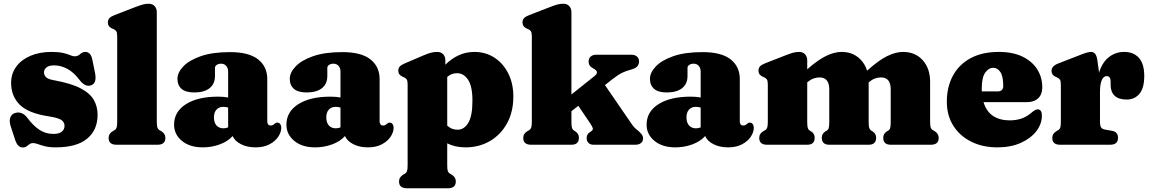

<svg xmlns="http://www.w3.org/2000/svg" viewBox="-20 -775 6158 1028"><path d="M270 -425Q241.5 -425 228.5 -413.8Q215.5 -402.5 215.5 -387.5Q215.5 -373.5 226.2 -362Q237 -350.5 271 -345Q361 -328.5 411.2 -302.2Q461.5 -276 482 -240.5Q502.5 -205 502.5 -160Q502.5 -79 446.5 -32.5Q390.5 14 278 14Q244 14 221.2 8.2Q198.5 2.5 183.5 -3.2Q168.5 -9 157.5 -9Q145.5 -9 137.8 -3.2Q130 2.5 122.2 8.5Q114.5 14.5 102.5 14.5Q88.5 14.5 78.8 5.5Q69 -3.5 61.5 -25L39.5 -92Q28.5 -122 34 -142Q39.5 -162 57.5 -169Q97 -183 127 -143.5Q156 -104 189.5 -81Q223 -58 266.5 -58Q296 -58 310.8 -70Q325.5 -82 325.5 -101.5Q325.5 -120 309.8 -131.8Q294 -143.5 244.5 -151.5Q132 -168 85.8 -214.2Q39.5 -260.5 39.5 -331Q39.5 -381 67.2 -418.5Q95 -456 143.8 -476.5Q192.5 -497 255.5 -497Q295 -497 318.8 -491.2Q342.5 -485.5 356.2 -479.5Q370 -473.5 379 -473.5Q397 -473.5 409 -485.2Q421 -497 438 -497Q450 -497 459.5 -488Q469 -479 474 -457.5L488.5 -386Q494 -360 489.5 -342Q485 -324 467 -318Q435.5 -307.5 405 -348Q375 -388 340.2 -406.5Q305.5 -425 270 -425Z M819.5 -710V-123.5Q819.5 -100.5 822.8 -91.8Q826 -83 833.5 -78.5L842.5 -73.5Q865.5 -60 865.5 -36.5Q865.5 0 823 0H604Q561.5 0 561.5 -36.5Q561.5 -60 585 -73.5L594 -78.5Q601 -83 604.2 -91.8Q607.5 -100.5 607.5 -123.5V-580.5Q607.5 -600 602.8 -607.2Q598 -614.5 589 -618.5L580 -622.5Q557.5 -632.5 557.5 -654.5Q557.5 -668.5 565.5 -677.5Q573.5 -686.5 593 -694L701.5 -736Q728 -746 743.8 -750.5Q759.5 -755 775 -755Q796.5 -755 808 -742.2Q819.5 -729.5 819.5 -710Z M912 -107.5Q912 -176.5 975.2 -217Q1038.5 -257.5 1147.5 -257.5Q1178 -257.5 1201.5 -253V-392Q1201.5 -410.5 1191.2 -422.2Q1181 -434 1163.5 -434Q1150.5 -434 1140.8 -427.8Q1131 -421.5 1131 -411V-368Q1131 -326 1102.2 -303Q1073.5 -280 1020 -280Q974.5 -280 952.2 -299.2Q930 -318.5 930 -353Q930 -386 961 -419Q992 -452 1054.5 -474Q1117 -496 1212 -496Q1312.5 -496 1361.8 -457.2Q1411 -418.5 1411 -351.5V-124Q1411 -115.5 1415.5 -109.2Q1420 -103 1430.5 -103Q1437.5 -103 1442 -106Q1446.5 -109 1450 -112Q1453 -114.5 1456.2 -116.5Q1459.5 -118.5 1464 -118.5Q1475 -118.5 1480.5 -110.5Q1486 -102.5 1486 -91.5Q1486 -67.5 1470 -43.2Q1454 -19 1423.2 -2.5Q1392.5 14 1348.5 14Q1303.5 14 1270.5 -2.8Q1237.5 -19.5 1225.5 -46.5Q1199.5 -17.5 1156.5 -1.8Q1113.5 14 1066 14Q996 14 954 -20.8Q912 -55.5 912 -107.5ZM1125.5 -147Q1125.5 -118.5 1139.2 -103.2Q1153 -88 1176 -88Q1189 -88 1201.5 -93V-199Q1190 -203 1175.5 -203Q1152.5 -203 1139 -188Q1125.5 -173 1125.5 -147Z M1513.5 -107.5Q1513.5 -176.5 1576.8 -217Q1640 -257.5 1749 -257.5Q1779.5 -257.5 1803 -253V-392Q1803 -410.5 1792.8 -422.2Q1782.5 -434 1765 -434Q1752 -434 1742.2 -427.8Q1732.5 -421.5 1732.5 -411V-368Q1732.5 -326 1703.8 -303Q1675 -280 1621.5 -280Q1576 -280 1553.8 -299.2Q1531.5 -318.5 1531.5 -353Q1531.5 -386 1562.5 -419Q1593.5 -452 1656 -474Q1718.5 -496 1813.5 -496Q1914 -496 1963.2 -457.2Q2012.5 -418.5 2012.5 -351.5V-124Q2012.5 -115.5 2017 -109.2Q2021.5 -103 2032 -103Q2039 -103 2043.5 -106Q2048 -109 2051.5 -112Q2054.5 -114.5 2057.8 -116.5Q2061 -118.5 2065.5 -118.5Q2076.5 -118.5 2082 -110.5Q2087.5 -102.5 2087.5 -91.5Q2087.5 -67.5 2071.5 -43.2Q2055.5 -19 2024.8 -2.5Q1994 14 1950 14Q1905 14 1872 -2.8Q1839 -19.5 1827 -46.5Q1801 -17.5 1758 -1.8Q1715 14 1667.5 14Q1597.5 14 1555.5 -20.8Q1513.5 -55.5 1513.5 -107.5ZM1727 -147Q1727 -118.5 1740.8 -103.2Q1754.5 -88 1777.5 -88Q1790.5 -88 1803 -93V-199Q1791.5 -203 1777 -203Q1754 -203 1740.5 -188Q1727 -173 1727 -147Z M2364.5 -452V-428.5Q2397.5 -461.5 2436.2 -479.2Q2475 -497 2520.5 -497Q2580 -497 2627 -466.5Q2674 -436 2701.2 -382.2Q2728.5 -328.5 2728.5 -258Q2728.5 -176.5 2695 -115.2Q2661.5 -54 2603.5 -20Q2545.5 14 2472.5 14Q2417 14 2374.5 -7.5V109.5Q2374.5 132.5 2377.8 141.2Q2381 150 2388.5 154.5L2397.5 159.5Q2420.5 173 2420.5 196.5Q2420.5 233 2378 233H2159Q2116.5 233 2116.5 196.5Q2116.5 173 2140 159.5L2149 154.5Q2156 150 2159.2 141.2Q2162.5 132.5 2162.5 109.5V-322.5Q2162.5 -342 2157.8 -349.2Q2153 -356.5 2144 -360.5L2135 -364.5Q2112.5 -374.5 2112.5 -396.5Q2112.5 -410.5 2120.5 -419Q2128.5 -427.5 2148 -436L2246.5 -478Q2271 -488.5 2287.5 -492.8Q2304 -497 2320 -497Q2341.5 -497 2353 -484.2Q2364.5 -471.5 2364.5 -452ZM2427 -383Q2397.5 -383.5 2374.5 -363V-102.5Q2387.5 -90.5 2401.2 -85.5Q2415 -80.5 2430 -80.5Q2465.5 -80.5 2487.5 -117.8Q2509.5 -155 2509.5 -235.5Q2509.5 -313.5 2485.8 -348.5Q2462 -383.5 2427 -383Z M2824 0Q2781.5 0 2781.5 -36.5Q2781.5 -60 2805 -73.5L2814 -78.5Q2821 -83 2824.2 -91.8Q2827.5 -100.5 2827.5 -123.5V-580.5Q2827.5 -600 2822.8 -607.2Q2818 -614.5 2809 -618.5L2800 -622.5Q2777.5 -632.5 2777.5 -654.5Q2777.5 -668.5 2785.5 -677.5Q2793.5 -686.5 2813 -694L2921.5 -736Q2947 -746 2963 -750.5Q2979 -755 2996 -755Q3016.5 -755 3028 -742.2Q3039.5 -729.5 3039.5 -710V-269L3162 -367Q3191.5 -389.5 3159.5 -407L3149 -413Q3131.5 -424 3131.5 -445.5Q3131.5 -462.5 3142.5 -472.2Q3153.5 -482 3173 -482H3360Q3379 -482 3390.2 -472.5Q3401.5 -463 3401.5 -446.5Q3401.5 -431 3392.2 -419.8Q3383 -408.5 3354 -401Q3332.5 -395.5 3311.5 -385.5Q3290.5 -375.5 3259 -351L3219 -319.5L3362.5 -110.5Q3371 -98.5 3377.5 -91.8Q3384 -85 3393.5 -78Q3406 -67.5 3414.5 -57Q3423 -46.5 3423 -34Q3423 -18 3411.8 -9Q3400.5 0 3381.5 0H3158Q3141 0 3131 -9.8Q3121 -19.5 3121 -36.5Q3121 -55 3136.5 -66L3145 -72Q3156.5 -79.5 3153.8 -88.8Q3151 -98 3140 -114.5L3076.5 -208.5L3039.5 -179.5V-123.5Q3039.5 -99 3042.5 -90Q3045.5 -81 3053 -76L3062 -70.5Q3079.5 -58.5 3079.5 -37.5Q3079.5 0 3039.5 0Z M3442 -107.5Q3442 -176.5 3505.2 -217Q3568.5 -257.5 3677.5 -257.5Q3708 -257.5 3731.5 -253V-392Q3731.5 -410.5 3721.2 -422.2Q3711 -434 3693.5 -434Q3680.5 -434 3670.8 -427.8Q3661 -421.5 3661 -411V-368Q3661 -326 3632.2 -303Q3603.5 -280 3550 -280Q3504.5 -280 3482.2 -299.2Q3460 -318.5 3460 -353Q3460 -386 3491 -419Q3522 -452 3584.5 -474Q3647 -496 3742 -496Q3842.5 -496 3891.8 -457.2Q3941 -418.5 3941 -351.5V-124Q3941 -115.5 3945.5 -109.2Q3950 -103 3960.5 -103Q3967.5 -103 3972 -106Q3976.5 -109 3980 -112Q3983 -114.5 3986.2 -116.5Q3989.5 -118.5 3994 -118.5Q4005 -118.5 4010.5 -110.5Q4016 -102.5 4016 -91.5Q4016 -67.5 4000 -43.2Q3984 -19 3953.2 -2.5Q3922.5 14 3878.5 14Q3833.5 14 3800.5 -2.8Q3767.5 -19.5 3755.5 -46.5Q3729.5 -17.5 3686.5 -1.8Q3643.5 14 3596 14Q3526 14 3484 -20.8Q3442 -55.5 3442 -107.5ZM3655.5 -147Q3655.5 -118.5 3669.2 -103.2Q3683 -88 3706 -88Q3719 -88 3731.5 -93V-199Q3720 -203 3705.5 -203Q3682.5 -203 3669 -188Q3655.5 -173 3655.5 -147Z M4302 -452V-404Q4360 -455 4404 -476Q4448 -497 4486 -497Q4536.5 -497 4572.2 -469.8Q4608 -442.5 4622.5 -396.5Q4684 -452 4729.8 -474.5Q4775.5 -497 4815 -497Q4880.5 -497 4920.2 -452.8Q4960 -408.5 4960 -337V-123.5Q4960 -100.5 4963.2 -91.8Q4966.5 -83 4974 -78.5L4983 -73.5Q5006 -59.5 5006 -36.5Q5006 0 4963.5 0H4749.5Q4709 0 4709 -37.5Q4709 -58.5 4727 -70.5L4736 -76Q4743.5 -80.5 4746.2 -89.8Q4749 -99 4749 -123.5V-296.5Q4749 -360.5 4697 -360.5Q4680.5 -360.5 4664.2 -354.5Q4648 -348.5 4633 -335.5L4631 -333.5V-123.5Q4631 -99 4634 -90Q4637 -81 4644.5 -76L4653.5 -70.5Q4671 -58.5 4671 -37.5Q4671 0 4631 0H4420.5Q4380 0 4380 -37.5Q4380 -58.5 4398 -70.5L4407 -76Q4414.5 -80.5 4417.2 -89.8Q4420 -99 4420 -123.5V-296.5Q4420 -360.5 4368 -360.5Q4351.5 -360.5 4335.2 -354.5Q4319 -348.5 4304 -335.5L4302 -333.5V-123.5Q4302 -99 4305 -89.8Q4308 -80.5 4315.5 -76L4324.5 -70.5Q4342 -58.5 4342 -37.5Q4342 0 4302 0H4087.5Q4045 0 4045 -36.5Q4045 -60 4068.5 -73.5L4077.5 -78.5Q4084.5 -83 4087.8 -91.8Q4091 -100.5 4091 -123.5V-322.5Q4091 -342 4086.2 -349.2Q4081.5 -356.5 4072.5 -360.5L4063.5 -364.5Q4041 -374.5 4041 -396.5Q4041 -410.5 4049 -419.5Q4057 -428.5 4076.5 -436L4184 -478Q4209.5 -488 4225.5 -492.5Q4241.5 -497 4258.5 -497Q4279 -497 4290.5 -484.2Q4302 -471.5 4302 -452Z M5560.5 -307.5Q5560.5 -269.5 5538.5 -248.8Q5516.5 -228 5477 -228H5246Q5261 -178 5297.2 -154.2Q5333.5 -130.5 5386 -130.5Q5417.5 -130.5 5446 -139.2Q5474.5 -148 5499.5 -169Q5513.5 -181 5521.2 -185.2Q5529 -189.5 5536.5 -189.5Q5558.5 -188.5 5558.5 -156Q5558.5 -111.5 5528.8 -72.8Q5499 -34 5445.5 -10Q5392 14 5320 14Q5240.5 14 5179.5 -16.8Q5118.5 -47.5 5084 -102.2Q5049.5 -157 5049.5 -230.5Q5049.5 -309 5081.8 -369.2Q5114 -429.5 5176.2 -463.2Q5238.5 -497 5328 -497Q5403 -497 5454.8 -471.8Q5506.5 -446.5 5533.5 -403.8Q5560.5 -361 5560.5 -307.5ZM5236.5 -301.5Q5236.5 -293.5 5237 -285.5H5321Q5351.5 -285.5 5351.5 -315Q5351.5 -367 5336 -389.5Q5320.5 -412 5298.5 -412Q5273 -412 5254.8 -385.8Q5236.5 -359.5 5236.5 -301.5Z M5856 -449 5864.5 -386.5Q5882.5 -443 5918.2 -470Q5954 -497 5999 -497Q6049.5 -497 6078 -465Q6106.5 -433 6106.5 -368.5Q6106.5 -303 6080.5 -272.5Q6054.5 -242 6012.5 -242Q5969.5 -242 5948 -262.5Q5926.5 -283 5926.5 -319.5V-340.5Q5926 -367.5 5904.5 -367.5Q5889.5 -367.5 5879.5 -346.8Q5869.5 -326 5869.5 -280V-123.5Q5869.5 -103 5875.2 -93.2Q5881 -83.5 5897.5 -81L5934 -74.5Q5966 -69 5966 -37Q5966 0 5923.5 0H5656.5Q5614 0 5614 -36.5Q5614 -60 5637.5 -73.5L5646.5 -78.5Q5653.5 -82.5 5656.8 -91.5Q5660 -100.5 5660 -123.5V-321.5Q5660 -341 5655.2 -348.2Q5650.5 -355.5 5641.5 -359.5L5632.5 -363.5Q5610 -373.5 5610 -395.5Q5610 -421 5645.5 -435L5752.5 -476.5Q5781 -488 5796 -492.5Q5811 -497 5821.5 -497Q5835.5 -497 5844 -486.2Q5852.5 -475.5 5856 -449Z"/></svg>

Font: Fraunces 9pt Soft Black
Style: Regular
Weight: 900
Version: Version 1.000;[b76b70a41]